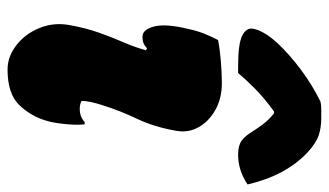

<svg xmlns="http://www.w3.org/2000/svg" viewBox="-201 -659 870 508"><g transform="rotate(90 234.0 -405.0)"><path d="M86 -547Q112 -552 143.5 -554.5Q175 -557 200 -557Q240 -557 270.5 -540Q301 -523 316.5 -495.5Q332 -468 326 -436Q316 -378 294.5 -333Q273 -288 258 -240Q247 -206 247 -186Q255 -181 268 -181Q289 -181 303 -194H309Q311 -177 309 -151Q307 -125 302 -102Q295 -74 283 -54Q271 -34 257 -20Q227 10 164 10Q130 10 100 -13Q70 -36 54.5 -73.5Q39 -111 46 -152Q54 -197 66.5 -232Q79 -267 92 -297Q105 -327 113 -356L108 -359Q100 -352 93.5 -349.5Q87 -347 77 -347Q58 -347 50 -378Q42 -409 57 -470Q62 -493 69.5 -511.5Q77 -530 86 -547ZM249 -818Q258 -820 270.5 -820Q283 -820 293 -820Q318 -820 338.5 -813Q359 -806 384 -783Q445 -725 468 -625Q431 -600 389 -600Q365 -600 352 -609.5Q339 -619 326 -641Q317 -655 307 -668Q297 -681 280 -695H275Q239 -669 214.5 -644.5Q190 -620 173 -600H157Q95 -600 74 -611Q53 -622 56 -639Q58 -652 67 -668Q76 -684 93 -703Q125 -737 165.5 -767Q206 -797 249 -818Z"/></g></svg>

Font: Recursive Sn Csl St Blk
Style: Italic
Weight: 900
Italic angle: -15°
Version: Version 1.079;hotconv 1.0.112;makeotfexe 2.5.65598; ttfautoh